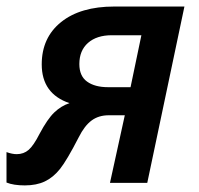

<svg xmlns="http://www.w3.org/2000/svg" viewBox="-36 -560 610 588"><path d="M296.9 -207Q266.1 -207 244.4 -190.9Q222.7 -174.8 205.1 -139.6Q168.5 -68.4 147.7 -42.5Q127 -16.6 101.3 -4.4Q75.7 7.8 40 7.8Q5.4 7.8 -16.1 -1V-94.2Q1.5 -87.9 15.1 -87.9Q36.6 -87.9 51.8 -101.1Q66.9 -114.3 85 -149.9Q109.4 -195.8 130.4 -215.8Q151.4 -235.8 176.8 -244.1Q91.8 -272.9 91.8 -362.8Q91.8 -444.8 151.1 -492.4Q210.4 -540 314 -540H528.8L415 0H300.8L346.2 -207ZM306.2 -452.1Q260.3 -452.1 233.6 -428.7Q207 -405.3 207 -363.8Q207 -327.1 230.7 -310.1Q254.4 -293 294.9 -293H363.8L397 -452.1Z"/></svg>

Font: Open Sans Semibold
Style: Italic
Weight: 600
Italic angle: -12°
Foundry: Ascender Corporation
Version: Version 1.10